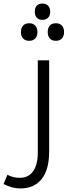

<svg xmlns="http://www.w3.org/2000/svg" viewBox="-58 -822 387 1082"><path d="M181 -710C205 -710 225 -724 225 -756C225 -787 206 -802 181 -802C156 -802 138 -788 138 -756C138 -725 156 -710 181 -710ZM107 -592C136 -592 153 -611 153 -641C153 -672 136 -691 107 -691C80 -691 60 -676 60 -641C60 -607 80 -592 107 -592ZM257 -592C286 -592 303 -611 303 -641C303 -672 287 -691 257 -691C227 -691 211 -673 211 -641C211 -610 228 -592 257 -592ZM56 240C162 240 219 166 219 34V-482H155V39C155 126 120 180 55 180C29 180 9 176 -16 163L-38 215C-7 231 24 240 56 240Z"/></svg>

Font: Noto Kufi Arabic Light
Style: Regular
Weight: 300
Designer: Monotype Design Team, David Williams, Khaled Hosny
Foundry: Google LLC
Version: Version 2.109